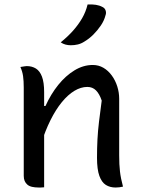

<svg xmlns="http://www.w3.org/2000/svg" viewBox="-20 -833 640 857"><path d="M529 0Q520 2 512.5 3Q505 4 496 4Q471 4 452.5 -7.5Q434 -19 423.5 -48Q413 -77 413 -129Q413 -172 415 -210.5Q417 -249 422 -290.5Q427 -332 434 -384Q424 -414 408.5 -429.5Q393 -445 370 -445Q341 -445 312 -427.5Q283 -410 256 -377Q229 -344 205.5 -297Q182 -250 163 -190L161 -360H183Q207 -413 240 -454Q273 -495 312.5 -519Q352 -543 394 -543Q420 -543 441.5 -530.5Q463 -518 479 -496Q495 -474 503.5 -447Q512 -420 512 -392Q512 -350 512 -308Q512 -266 512 -223.5Q512 -181 512 -139Q512 -98 515.5 -67.5Q519 -37 529 0ZM177 3Q173 3 169 3.5Q165 4 161.5 4Q158 4 153 4Q136 4 123 1Q110 -2 102 -9Q94 -16 90 -25.5Q86 -35 86 -48Q86 -99 86 -149Q86 -199 86 -248Q86 -297 86 -345Q86 -393 86 -442Q86 -472 83 -493Q80 -514 71 -534Q76 -535 80.5 -535.5Q85 -536 90 -537Q95 -538 99 -538Q123 -538 140.5 -527Q158 -516 167.5 -490.5Q177 -465 177 -422Q177 -350 177 -277.5Q177 -205 177 -134.5Q177 -64 177 3ZM371 -813Q392 -814 408 -811.5Q424 -809 437 -802Q448 -797 451.5 -786Q455 -775 451 -765Q445 -741 430 -719Q415 -697 396.5 -678.5Q378 -660 356 -647Q342 -638 327 -634.5Q312 -631 296 -631Q284 -631 272.5 -634Q261 -637 251 -644Q283 -670 306.5 -696.5Q330 -723 346.5 -751.5Q363 -780 371 -813Z"/></svg>

Font: Recursive Monospace Casual
Style: Regular
Weight: 400
Version: Version 1.047